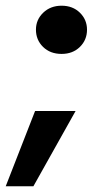

<svg xmlns="http://www.w3.org/2000/svg" viewBox="-53 -536 351 673"><path d="M163 -347Q123 -347 98 -371.5Q73 -396 73 -432Q73 -467 98.5 -491.5Q124 -516 163 -516Q202 -516 227 -491.5Q252 -467 252 -432Q252 -396 227 -371.5Q202 -347 163 -347ZM-33 117 70 -147H212L64 117Z"/></svg>

Font: DM Sans Black
Style: Italic
Weight: 900
Italic angle: -10°
Designer: Colophon Foundry, Jonny Pinhorn
Foundry: Colophon Foundry
Version: Version 4.004;gftools[0.9.30]